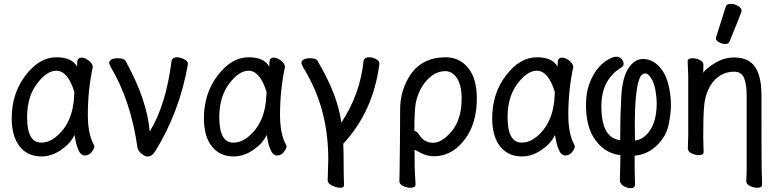

<svg xmlns="http://www.w3.org/2000/svg" viewBox="-20 -790 4040 999"><path d="M195 24Q124 24 82.5 -28Q41 -80 41 -175Q41 -304 113 -398Q185 -492 273 -492Q355 -492 381 -443Q381 -445 382 -467.5Q383 -490 405 -490Q422 -490 441.5 -475Q461 -460 463 -442Q437 -322 437 -193Q437 -93 468 -37L471 -30Q471 -17 457 1Q443 19 422 19Q402 19 390.5 -4.5Q379 -28 373.5 -57.5Q368 -87 367 -87Q348 -45 298.5 -10.5Q249 24 195 24ZM194 -48Q234 -48 270 -77Q361 -150 366 -296Q366 -304 367 -311Q333 -422 273 -422Q223 -422 172 -354Q121 -286 121 -180Q121 -48 194 -48Z M749 24Q736 24 725 16Q703 2 696 -18Q661 -265 558 -438L548 -460Q548 -487 595 -487Q629 -487 636 -468Q745 -270 759 -106Q844 -243 873 -476Q879 -492 901 -492Q918 -492 938 -482Q958 -472 958 -457Q914 -206 787 -2Q771 24 749 24Z M1195 24Q1124 24 1082.5 -28Q1041 -80 1041 -175Q1041 -304 1113 -398Q1185 -492 1273 -492Q1355 -492 1381 -443Q1381 -445 1382 -467.5Q1383 -490 1405 -490Q1422 -490 1441.5 -475Q1461 -460 1463 -442Q1437 -322 1437 -193Q1437 -93 1468 -37L1471 -30Q1471 -17 1457 1Q1443 19 1422 19Q1402 19 1390.5 -4.5Q1379 -28 1373.5 -57.5Q1368 -87 1367 -87Q1348 -45 1298.5 -10.5Q1249 24 1195 24ZM1194 -48Q1234 -48 1270 -77Q1361 -150 1366 -296Q1366 -304 1367 -311Q1333 -422 1273 -422Q1223 -422 1172 -354Q1121 -286 1121 -180Q1121 -48 1194 -48Z M1750 187Q1734 187 1710 176.5Q1686 166 1685 149Q1688 65 1688 36Q1688 -230 1558 -438L1548 -460Q1548 -487 1595 -487Q1629 -487 1635 -468Q1737 -296 1756 -152Q1855 -301 1872 -477Q1879 -492 1901 -492Q1919 -492 1936.5 -482.5Q1954 -473 1954 -460V-457Q1922 -210 1766 -42Q1768 -2 1768 56Q1768 120 1770 174Q1770 187 1750 187Z M2115 187Q2098 187 2078 178Q2058 169 2058 153Q2058 141 2059 115Q2060 89 2061 -53.5Q2062 -196 2062 -223Q2062 -320 2117 -404Q2180 -492 2298 -492Q2371 -492 2416 -436.5Q2461 -381 2461 -278Q2461 -108 2354 -18Q2302 23 2237 23Q2203 23 2170 6L2137 -11Q2137 96 2139.5 125Q2142 154 2142 171Q2142 187 2115 187ZM2234 -47Q2278 -47 2329 -105Q2382 -169 2382 -276Q2382 -328 2369.5 -359.5Q2357 -391 2337.5 -405.5Q2318 -420 2298 -420Q2228 -420 2177 -341Q2153 -303 2143 -253Q2136 -210 2136 -109H2133Q2149 -109 2161 -89Q2187 -47 2234 -47Z M2695 24Q2624 24 2582.5 -28Q2541 -80 2541 -175Q2541 -304 2613 -398Q2685 -492 2773 -492Q2855 -492 2881 -443Q2881 -445 2882 -467.5Q2883 -490 2905 -490Q2922 -490 2941.5 -475Q2961 -460 2963 -442Q2937 -322 2937 -193Q2937 -93 2968 -37L2971 -30Q2971 -17 2957 1Q2943 19 2922 19Q2902 19 2890.5 -4.5Q2879 -28 2873.5 -57.5Q2868 -87 2867 -87Q2848 -45 2798.5 -10.5Q2749 24 2695 24ZM2694 -48Q2734 -48 2770 -77Q2861 -150 2866 -296Q2866 -304 2867 -311Q2833 -422 2773 -422Q2723 -422 2672 -354Q2621 -286 2621 -180Q2621 -48 2694 -48Z M3262 189Q3242 189 3224 177.5Q3206 166 3205 148Q3208 61 3208 17Q3118 8 3065 -81Q3029 -143 3029 -245Q3029 -331 3066 -397Q3105 -468 3170 -492Q3179 -495 3188 -495Q3208 -495 3219 -476Q3225 -467 3225 -458Q3225 -446 3213 -439Q3109 -376 3109 -238Q3109 -71 3207 -61V-87Q3207 -185 3212.5 -286Q3218 -387 3250 -435Q3282 -483 3325 -483Q3389 -483 3431 -416Q3457 -375 3467 -302Q3471 -273 3471 -243Q3471 -200 3459 -141Q3447 -82 3398.5 -34Q3350 14 3282 20Q3282 95 3284 170Q3284 189 3262 189ZM3284 -59Q3320 -62 3351 -97Q3397 -151 3397 -254Q3397 -281 3390.5 -319.5Q3384 -358 3368 -383Q3352 -408 3339 -408Q3317 -408 3307 -380Q3283 -318 3283 -135Z M3919 187Q3902 187 3882.5 178Q3863 169 3863 153Q3864 145 3864 125.5Q3864 106 3865 86V-293Q3865 -352 3851.5 -384.5Q3838 -417 3800 -417Q3734 -417 3690 -364Q3648 -311 3643 -229Q3639 -184 3639 -79Q3639 -56 3641 2Q3641 17 3615 17Q3598 17 3578.5 8Q3559 -1 3559 -17Q3559 -44 3561 -88V-395Q3558 -458 3558 -471Q3558 -487 3584 -487Q3601 -487 3620.5 -478Q3640 -469 3640 -453L3639 -411Q3651 -432 3699 -461.5Q3747 -491 3800 -491Q3887 -491 3919 -424Q3942 -375 3942 -297Q3942 71 3943 92Q3945 137 3945 172Q3945 187 3919 187ZM3754 -561Q3738 -561 3721.5 -570Q3705 -579 3705 -590Q3705 -598 3707 -600L3756 -754Q3760 -770 3783 -770Q3802 -770 3820.5 -759Q3839 -748 3839 -732Q3839 -728 3776 -574Q3771 -561 3754 -561Z"/></svg>

Font: LXGW WenKai Mono Medium
Style: Regular
Weight: 500
Monospace: yes
Designer: LXGW / Fontworks Inc.
Foundry: LXGW / Fontworks Inc.
Version: Version 1.520; June 14, 2025